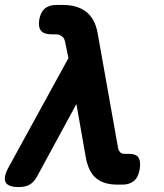

<svg xmlns="http://www.w3.org/2000/svg" viewBox="-46 -750 666 780"><path d="M103.9 -31.9Q90.7 -8.5 73.1 0.7Q55.5 10 30.8 10Q-13.8 10 -23.6 -10.3Q-33.3 -30.5 -9.7 -73.1L232 -513.9L218.3 -580.4Q215.4 -595.7 204.9 -603.1Q194.4 -610.6 179.8 -610.6H162.6Q132.5 -610.6 120.5 -625.6Q108.5 -640.7 113.6 -670.8Q119 -700.9 136.4 -715.4Q153.8 -730 183.9 -730H207.8Q268.5 -730 304.4 -701.9Q340.2 -673.7 350.6 -615.6L431.8 -159.3Q434.4 -140.1 441.1 -132.6Q447.7 -125 459.6 -125H477.3Q508 -125 517.4 -108.8Q526.7 -92.5 521.3 -61.1Q515.2 -28.3 497.3 -14.2Q479.4 0 451.5 0H430.9Q376 0 344.8 -25.7Q313.6 -51.4 302.6 -110.6L264.4 -327.5Z"/></svg>

Font: Maple Mono
Style: Italic
Weight: 400
Italic angle: -10°
Monospace: yes
Designer: subframe7536
Version: Version 7.300